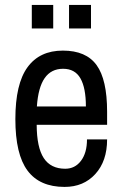

<svg xmlns="http://www.w3.org/2000/svg" viewBox="-20 -738 492 771"><path d="M107.7 -623.8V-718.1H193.7V-623.8ZM257.2 -623.8V-718.1H345.4V-623.8ZM410.1 -289.3V-236.8H127.3Q127.7 -146 155.7 -103.2Q183.8 -60.4 242 -60.4Q281.1 -60.4 305.2 -92.3Q329.3 -124.2 329.3 -178.1H410.1Q410.1 -91.2 362.9 -39.3Q315.8 12.6 239.4 12.6Q139.4 12.6 90.6 -52.8Q41.7 -118.2 41.7 -259.6Q41.7 -401 90.4 -467.9Q139 -534.8 232.4 -534.8Q325.8 -534.8 367.9 -476.5Q410.1 -418.3 410.1 -289.3ZM128.1 -310.6H324.9Q324.9 -384.9 303 -423.3Q281.1 -461.8 233.3 -461.8Q185.5 -461.8 159.4 -424.4Q133.4 -387.1 128.1 -310.6Z"/></svg>

Font: Puralecka Narrow
Style: Regular
Weight: 400
Designer: Hector Gatti, Marcela Romero, Pablo Cosgaya and Nicolas Silva
Version: Version 1.004;PS 001.004;hotconv 1.0.70;makeotf.lib2.5.58329